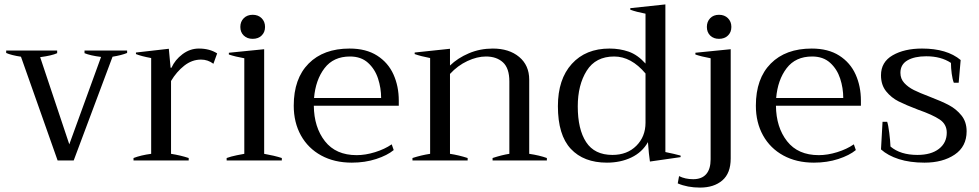

<svg xmlns="http://www.w3.org/2000/svg" viewBox="-20 -727 4436 870"><path d="M75 -470Q30 -477 8 -487V-498H239V-486Q215 -475 162 -468L294 -73L438 -469Q390 -475 363 -486V-498H556V-487Q532 -477 490 -470L314 0H241Z M585 -11Q619 -24 665 -30V-464Q621 -472 596 -482V-489L745 -506L753 -420H757Q773 -456 807 -481.5Q841 -507 881 -507Q930 -507 964 -485L947 -438Q922 -457 891 -457Q850 -457 815 -429.5Q780 -402 755 -360V-30Q799 -23 835 -11V0H585Z M1069 -605Q1069 -629 1084.5 -644.5Q1100 -660 1125 -660Q1150 -660 1165.5 -644.5Q1181 -629 1181 -605Q1181 -581 1165.5 -566Q1150 -551 1125 -551Q1100 -551 1084.5 -566Q1069 -581 1069 -605ZM1007 -11Q1026 -18 1053 -23.5Q1080 -29 1087 -30V-463Q1047 -470 1017 -480V-488L1177 -504V-30Q1223 -22 1257 -11V0H1007Z M1787 -248H1402Q1403 -150 1452.5 -87Q1502 -24 1596 -24Q1636 -24 1679.5 -37.5Q1723 -51 1755 -73L1764 -47Q1735 -23 1684.5 -6.5Q1634 10 1574 10Q1495 10 1435.5 -22.5Q1376 -55 1343.5 -113.5Q1311 -172 1311 -248Q1311 -371 1378.5 -439Q1446 -507 1564 -507Q1639 -507 1689 -475Q1739 -443 1763 -389.5Q1787 -336 1787 -271ZM1707 -283Q1707 -328 1693 -371Q1679 -414 1647.5 -442.5Q1616 -471 1566 -471Q1491 -471 1450.5 -418Q1410 -365 1403 -283Z M2458 -11V0H2212V-11Q2255 -25 2288 -30V-358Q2288 -418 2259 -444.5Q2230 -471 2182 -471Q2142 -471 2098 -450.5Q2054 -430 2019 -392V-30Q2059 -24 2099 -11V0H1849V-11Q1889 -24 1929 -30V-464Q1887 -472 1859 -482V-489L2019 -506V-430Q2054 -464 2104.5 -485.5Q2155 -507 2213 -507Q2287 -507 2332.5 -469Q2378 -431 2378 -366V-30Q2425 -23 2458 -11Z M2508 -246Q2508 -368 2571 -437.5Q2634 -507 2742 -507Q2788 -507 2828.5 -493Q2869 -479 2905 -439V-665Q2863 -673 2836 -683V-690L2995 -707V-38Q3035 -30 3064 -22V-15L2925 5Q2920 -27 2916 -83Q2890 -37 2841 -13.5Q2792 10 2730 10Q2625 10 2566.5 -52.5Q2508 -115 2508 -246ZM2905 -171V-394Q2840 -471 2763 -471Q2679 -471 2638.5 -406.5Q2598 -342 2598 -245Q2598 -141 2636 -83Q2674 -25 2755 -25Q2822 -25 2863.5 -66.5Q2905 -108 2905 -171Z M3183 -605Q3183 -629 3198 -644.5Q3213 -660 3238 -660Q3263 -660 3278.5 -644.5Q3294 -629 3294 -605Q3294 -581 3278.5 -566Q3263 -551 3238 -551Q3213 -551 3198 -566Q3183 -581 3183 -605ZM3051 104 3057 71Q3085 85 3121 85Q3160 85 3180 62Q3200 39 3200 -5V-463Q3157 -471 3131 -480V-488L3291 -504V-9Q3291 58 3253 90.5Q3215 123 3152 123Q3095 123 3051 104Z M3881 -248H3496Q3497 -150 3546.5 -87Q3596 -24 3690 -24Q3730 -24 3773.5 -37.5Q3817 -51 3849 -73L3858 -47Q3829 -23 3778.5 -6.5Q3728 10 3668 10Q3589 10 3529.5 -22.5Q3470 -55 3437.5 -113.5Q3405 -172 3405 -248Q3405 -371 3472.5 -439Q3540 -507 3658 -507Q3733 -507 3783 -475Q3833 -443 3857 -389.5Q3881 -336 3881 -271ZM3801 -283Q3801 -328 3787 -371Q3773 -414 3741.5 -442.5Q3710 -471 3660 -471Q3585 -471 3544.5 -418Q3504 -365 3497 -283Z M3972 -50 3979 -175H4000Q4005 -161 4009.5 -125Q4014 -89 4015 -63Q4060 -25 4137 -25Q4199 -25 4234.5 -52.5Q4270 -80 4270 -126Q4270 -164 4238 -185.5Q4206 -207 4140 -230Q4085 -251 4052 -267.5Q4019 -284 3995.5 -313Q3972 -342 3972 -386Q3972 -446 4025 -476.5Q4078 -507 4158 -507Q4271 -507 4333 -455L4324 -352H4302Q4296 -367 4292.5 -393Q4289 -419 4289 -442Q4244 -472 4177 -472Q4124 -472 4092 -453.5Q4060 -435 4060 -397Q4060 -370 4077.5 -351Q4095 -332 4121 -319Q4147 -306 4192 -289Q4247 -268 4280 -250.5Q4313 -233 4336.5 -204Q4360 -175 4360 -132Q4360 -63 4306 -26.5Q4252 10 4169 10Q4103 10 4053 -6Q4003 -22 3972 -50Z"/></svg>

Font: Trirong
Style: Regular
Weight: 400
Designer: Katatrad Team
Foundry: CadsonDemak
Version: Version 1.001